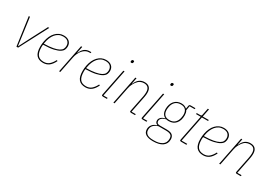

<svg xmlns="http://www.w3.org/2000/svg" viewBox="22 -1742 4176 2974"><g transform="rotate(30 2110.0 -255.0)"><path d="M140 0 69 -506H90L126 -243L156 -19H160L275 -243L412 -506H435L170 0Z M620 12Q539 12 498.5 -36Q458 -84 458 -187Q458 -213 460.5 -238.5Q463 -264 468 -287Q478 -338 498 -380.5Q518 -423 547 -453.5Q576 -484 612.5 -501Q649 -518 692 -518Q755 -518 791.5 -486Q828 -454 828 -397Q828 -370 817 -342Q806 -314 769.5 -290.5Q733 -267 664.5 -251Q596 -235 482 -233Q480 -222 479.5 -209.5Q479 -197 479 -189Q479 -95 513 -51Q547 -7 620 -7Q679 -7 717.5 -40.5Q756 -74 786 -133L803 -125Q768 -53 724 -20.5Q680 12 620 12ZM690 -499Q648 -499 614.5 -482Q581 -465 555.5 -434.5Q530 -404 512.5 -362Q495 -320 487 -270L484 -252Q584 -254 647 -266Q710 -278 745.5 -297.5Q781 -317 793.5 -342.5Q806 -368 806 -397Q806 -442 778 -470.5Q750 -499 690 -499Z M903 0 1004 -506H1025L1002 -392H1008Q1019 -417 1033 -438Q1047 -459 1065.5 -474Q1084 -489 1107.5 -497.5Q1131 -506 1162 -506H1188L1184 -487H1158Q1124 -487 1095 -470.5Q1066 -454 1043.5 -427Q1021 -400 1005 -365Q989 -330 982 -292L924 0Z M1377 12Q1296 12 1255.5 -36Q1215 -84 1215 -187Q1215 -213 1217.5 -238.5Q1220 -264 1225 -287Q1235 -338 1255 -380.5Q1275 -423 1304 -453.5Q1333 -484 1369.5 -501Q1406 -518 1449 -518Q1512 -518 1548.5 -486Q1585 -454 1585 -397Q1585 -370 1574 -342Q1563 -314 1526.5 -290.5Q1490 -267 1421.5 -251Q1353 -235 1239 -233Q1237 -222 1236.5 -209.5Q1236 -197 1236 -189Q1236 -95 1270 -51Q1304 -7 1377 -7Q1436 -7 1474.5 -40.5Q1513 -74 1543 -133L1560 -125Q1525 -53 1481 -20.5Q1437 12 1377 12ZM1447 -499Q1405 -499 1371.5 -482Q1338 -465 1312.5 -434.5Q1287 -404 1269.5 -362Q1252 -320 1244 -270L1241 -252Q1341 -254 1404 -266Q1467 -278 1502.5 -297.5Q1538 -317 1550.5 -342.5Q1563 -368 1563 -397Q1563 -442 1535 -470.5Q1507 -499 1447 -499Z M1807 -673Q1795 -673 1791 -677.5Q1787 -682 1787 -689Q1787 -691 1788 -696.5Q1789 -702 1790 -705Q1794 -722 1814 -722Q1826 -722 1830 -717.5Q1834 -713 1834 -706Q1834 -704 1833 -698.5Q1832 -693 1831 -690Q1827 -673 1807 -673ZM1687 0Q1677 0 1670.5 -3.5Q1664 -7 1664 -15Q1664 -21 1666 -31L1761 -506H1782L1685 -19H1761L1757 0Z M1874 0 1975 -506H1996L1975 -401H1981Q2005 -458 2044 -488Q2083 -518 2139 -518Q2197 -518 2226 -486Q2255 -454 2255 -396Q2255 -379 2253.5 -359.5Q2252 -340 2248 -321L2188 -19H2264L2260 0H2190Q2180 0 2173.5 -3.5Q2167 -7 2167 -15Q2167 -21 2169 -31L2227 -320Q2231 -340 2232.5 -361Q2234 -382 2234 -393Q2234 -444 2210.5 -471.5Q2187 -499 2136 -499Q2101 -499 2070 -483.5Q2039 -468 2014 -434Q1997 -411 1981 -381Q1965 -351 1954 -297L1895 0Z M2516 -673Q2504 -673 2500 -677.5Q2496 -682 2496 -689Q2496 -691 2497 -696.5Q2498 -702 2499 -705Q2503 -722 2523 -722Q2535 -722 2539 -717.5Q2543 -713 2543 -706Q2543 -704 2542 -698.5Q2541 -693 2540 -690Q2536 -673 2516 -673ZM2396 0Q2386 0 2379.5 -3.5Q2373 -7 2373 -15Q2373 -21 2375 -31L2470 -506H2491L2394 -19H2470L2466 0Z M2930 51Q2930 128 2871 170Q2812 212 2700 212Q2619 212 2573.5 183.5Q2528 155 2528 95Q2528 49 2556.5 14Q2585 -21 2636 -35L2637 -41Q2596 -54 2596 -100Q2596 -118 2604 -133Q2612 -148 2625.5 -159.5Q2639 -171 2656 -178.5Q2673 -186 2692 -189L2693 -195Q2675 -201 2662 -213.5Q2649 -226 2640.5 -242.5Q2632 -259 2627.5 -278.5Q2623 -298 2623 -317Q2623 -363 2635.5 -400.5Q2648 -438 2671 -464Q2694 -490 2726 -504Q2758 -518 2796 -518Q2828 -518 2852.5 -508Q2877 -498 2894 -481L2904 -536Q2906 -550 2913.5 -555.5Q2921 -561 2935 -561H3018L3014 -542H2924L2910 -463Q2921 -446 2925.5 -425Q2930 -404 2930 -381Q2930 -287 2883.5 -233.5Q2837 -180 2756 -180Q2733 -180 2711 -186Q2658 -170 2637 -149Q2616 -128 2616 -100Q2616 -82 2628 -67.5Q2640 -53 2676 -53H2797Q2871 -53 2900.5 -25.5Q2930 2 2930 51ZM2908 52Q2908 31 2903 15Q2898 -1 2885 -11.5Q2872 -22 2849.5 -27.5Q2827 -33 2793 -33H2662Q2612 -19 2581 12.5Q2550 44 2550 93Q2550 122 2561 141Q2572 160 2591 171.5Q2610 183 2635 188Q2660 193 2688 193H2718Q2803 193 2855.5 157.5Q2908 122 2908 52ZM2758 -199Q2821 -199 2857 -234.5Q2893 -270 2903 -327Q2908 -353 2908.5 -364Q2909 -375 2909 -381Q2909 -435 2882 -467Q2855 -499 2795 -499Q2732 -499 2696 -463.5Q2660 -428 2650 -371Q2645 -345 2644.5 -334Q2644 -323 2644 -317Q2644 -263 2671 -231Q2698 -199 2758 -199Z M3085 0Q3075 0 3068.5 -3.5Q3062 -7 3062 -15Q3062 -21 3064 -31L3155 -487H3070L3074 -506H3138Q3151 -506 3156.5 -511.5Q3162 -517 3164 -531L3188 -650H3209L3180 -506H3289L3285 -487H3176L3083 -19H3184L3180 0Z M3483 12Q3402 12 3361.5 -36Q3321 -84 3321 -187Q3321 -213 3323.5 -238.5Q3326 -264 3331 -287Q3341 -338 3361 -380.5Q3381 -423 3410 -453.5Q3439 -484 3475.5 -501Q3512 -518 3555 -518Q3618 -518 3654.5 -486Q3691 -454 3691 -397Q3691 -370 3680 -342Q3669 -314 3632.5 -290.5Q3596 -267 3527.5 -251Q3459 -235 3345 -233Q3343 -222 3342.5 -209.5Q3342 -197 3342 -189Q3342 -95 3376 -51Q3410 -7 3483 -7Q3542 -7 3580.5 -40.5Q3619 -74 3649 -133L3666 -125Q3631 -53 3587 -20.5Q3543 12 3483 12ZM3553 -499Q3511 -499 3477.5 -482Q3444 -465 3418.5 -434.5Q3393 -404 3375.5 -362Q3358 -320 3350 -270L3347 -252Q3447 -254 3510 -266Q3573 -278 3608.5 -297.5Q3644 -317 3656.5 -342.5Q3669 -368 3669 -397Q3669 -442 3641 -470.5Q3613 -499 3553 -499Z M3766 0 3867 -506H3888L3867 -401H3873Q3897 -458 3936 -488Q3975 -518 4031 -518Q4089 -518 4118 -486Q4147 -454 4147 -396Q4147 -379 4145.5 -359.5Q4144 -340 4140 -321L4080 -19H4156L4152 0H4082Q4072 0 4065.5 -3.5Q4059 -7 4059 -15Q4059 -21 4061 -31L4119 -320Q4123 -340 4124.5 -361Q4126 -382 4126 -393Q4126 -444 4102.5 -471.5Q4079 -499 4028 -499Q3993 -499 3962 -483.5Q3931 -468 3906 -434Q3889 -411 3873 -381Q3857 -351 3846 -297L3787 0Z"/></g></svg>

Font: IBM Plex Sans Cond Thin
Style: Italic
Weight: 100
Width: 3
Italic angle: -11°
Designer: Mike Abbink, Paul van der Laan, Pieter van Rosmalen
Foundry: Bold Monday
Version: Version 1.3